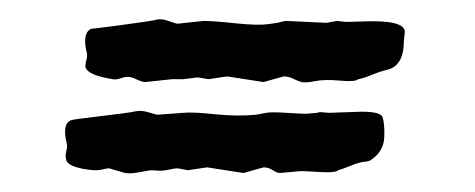

<svg xmlns="http://www.w3.org/2000/svg" viewBox="-20 -289 497 201"><path d="M369.1 -122.1Q367.2 -120.1 361.3 -119.6Q355.5 -119.1 347.7 -115.7Q339.4 -112.3 334 -110.8Q331.1 -107.9 314.9 -108.9Q298.8 -109.9 294.9 -109.9L272.9 -107.9Q270 -107.9 265.6 -110.8Q261.2 -113.8 255.9 -113.8L234.9 -107.9L196.8 -113.8L176.8 -110.8L166 -112.8Q163.1 -112.8 156.2 -111.3Q149.4 -109.9 145 -110.4Q141.1 -110.8 138.7 -110.8Q136.7 -110.8 127 -108.9Q117.2 -106.9 110.8 -107.9L94.2 -112.8Q91.8 -112.8 85.9 -111.3Q80.1 -109.9 66.4 -112.3Q52.7 -115.2 49.8 -120.1Q47.9 -125 49.3 -130.4Q50.8 -135.7 49.8 -139.2Q44.9 -159.2 54.2 -163.1Q56.6 -164.1 85.9 -167.5Q115.2 -170.9 121.6 -172.4Q127.9 -173.8 135.7 -171.4Q143.6 -168.9 145 -168.9L171.9 -170.9Q181.6 -171.9 205.1 -169.4Q228.5 -167 248 -168.9L258.8 -170.9Q264.6 -171.9 279.8 -170.9Q294.9 -169.9 300.8 -169.9L312 -170.9Q314 -171.9 318.4 -171.4Q322.3 -170.9 325.2 -170.9Q328.1 -170.9 353 -171.9Q377.9 -172.9 380.4 -166.5Q382.8 -160.2 382.3 -145.5Q381.8 -130.9 369.1 -122.1ZM345.2 -266.1Q348.6 -266.1 361.3 -266.6Q403.3 -268.1 403.8 -255.9L402.8 -246.1Q402.8 -219.7 384.8 -215.8Q377 -213.9 368.7 -210.4Q360.4 -207 355 -206.1Q352.1 -203.1 335.9 -204.6Q319.8 -206.1 310.1 -204.1Q300.3 -202.1 295.9 -203.1Q292 -204.1 287.1 -206.5Q282.2 -209 276.9 -209L255.9 -203.1L217.8 -209L198.2 -206.1L187 -208L171.9 -206.1Q166 -206.1 160.2 -206.1L131.8 -203.1Q128.9 -203.1 121.6 -206.5Q114.3 -210 107.9 -207.5Q101.1 -205.1 98.1 -206.1Q73.2 -210 69.8 -217.8Q68.8 -219.7 70.3 -225.6Q71.8 -231.4 70.8 -233.9Q65.9 -253.9 75.2 -258.8Q77.1 -258.8 106.4 -262.7Q135.7 -266.6 142.6 -268.1Q148.4 -270 156.2 -267.1Q164.1 -264.2 166 -264.2L192.9 -267.1Q203.1 -267.1 226.6 -264.6Q250 -262.2 260.7 -263.7Q271.5 -265.1 274.4 -266.1Q277.8 -267.1 279.8 -267.1L321.8 -265.1L333 -267.1L341.3 -266.1Z"/></svg>

Font: AntiqueNobleLightItalic
Style: LightItalic
Weight: 400
Version: Version 001.000